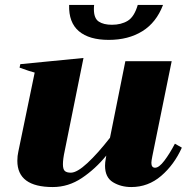

<svg xmlns="http://www.w3.org/2000/svg" viewBox="-20 -745 754 775"><path d="M259 -725H360Q359 -719 359 -708Q359 -671 378.5 -658Q398 -645 432 -645Q469 -645 495.5 -661Q522 -677 536 -725H638Q611 -654 554.5 -619Q498 -584 419 -584Q340 -584 298.5 -619Q257 -654 259 -725ZM714 -149Q683 -80 630.5 -35Q578 10 510 10Q468 10 436 -9.5Q404 -29 404 -76Q404 -89 407 -105L409 -117Q365 -63 310.5 -26.5Q256 10 193 10Q50 10 50 -96Q50 -116 54 -133L120 -452Q103 -456 59 -472L62 -486L317 -511L241 -135Q234 -103 234 -82Q234 -62 241.5 -55Q249 -48 266 -48Q291 -48 333 -87Q375 -126 424 -189L486 -498H673L595 -115Q591 -95 591 -88Q591 -68 606 -68Q622 -68 643.5 -96.5Q665 -125 686 -165Z"/></svg>

Font: Trirong Black
Style: Italic
Weight: 900
Italic angle: -12°
Designer: Katatrad Team
Foundry: CadsonDemak
Version: Version 1.001